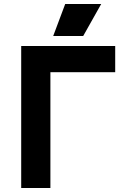

<svg xmlns="http://www.w3.org/2000/svg" viewBox="-20 -940 640 960"><path d="M86 0V-710H556V-579H232V0ZM246 -760 306 -920H486L396 -760Z"/></svg>

Font: Geist Mono Black
Style: Regular
Weight: 900
Monospace: yes
Designer: Basement.studio, Andrés Briganti, Mateo Zaragoza
Foundry: Basement.studio, Vercel, Andrés Briganti, Guido Ferreyra, Mateo Zaragoza
Version: Version 1.500; ttfautohint (v1.8.4.7-5d5b)